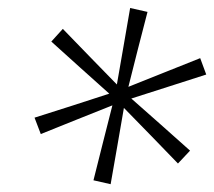

<svg xmlns="http://www.w3.org/2000/svg" viewBox="-20 -764 548 492"><path d="M219.5 -302Q231.5 -349.5 243.5 -397.5Q255.5 -445.5 268 -494Q221.5 -475.5 175.8 -457.2Q130 -439 84.5 -420.5L68.5 -462.5Q117.5 -478 165 -493.2Q212.5 -508.5 260 -524Q222.5 -557.5 185.2 -591Q148 -624.5 111.5 -657.5L141 -690Q175.5 -654 210 -618.8Q244.5 -583.5 279.5 -547.5Q288 -596 296.5 -645.2Q305 -694.5 313.5 -743.5L358 -733.5Q345.5 -685.5 333.2 -637.5Q321 -589.5 309 -541.5Q355 -560 400.8 -578.2Q446.5 -596.5 493 -615L508.5 -573Q460.5 -557.5 412.5 -542.2Q364.5 -527 316.5 -511.5Q353.5 -479 391.2 -445.5Q429 -412 467 -378L436 -345Q401 -381.5 366.8 -416.5Q332.5 -451.5 297.5 -487.5Q289 -438 280.5 -389.2Q272 -340.5 263.5 -292Z"/></svg>

Font: Commissioner Loud ExtraLight
Style: Italic
Weight: 200
Italic angle: -12°
Designer: Kostas Bartsokas
Foundry: Kostas Bartsokas
Version: Version 1.000; ttfautohint (v1.8.3)